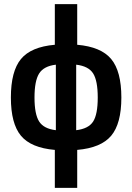

<svg xmlns="http://www.w3.org/2000/svg" viewBox="-20 -720 644 935"><path d="M571 -245Q571 -118 521.5 -59Q472 0 356 10V195H247V10Q131 0 82 -59Q33 -118 33 -245Q33 -373 82 -432.5Q131 -492 247 -502V-700H356V-502Q472 -492 521.5 -432.5Q571 -373 571 -245ZM351 -405V-86Q411 -93 433.5 -128Q456 -163 456 -245Q456 -327 433.5 -362.5Q411 -398 351 -405ZM252 -86V-405Q193 -398 170.5 -362Q148 -326 148 -245Q148 -164 170.5 -128.5Q193 -93 252 -86Z"/></svg>

Font: Exo 2 Semi Bold Condensed
Style: Regular
Weight: 600
Width: 3
Designer: Natanael Gama
Version: Version 1.001;PS 001.001;hotconv 1.0.70;makeotf.lib2.5.58329